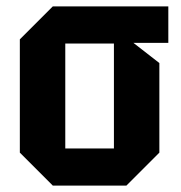

<svg xmlns="http://www.w3.org/2000/svg" viewBox="-20 -580 566 600"><path d="M42 -103V-457L145 -560H506V-446H397L478 -383V-103L375 0H145ZM184 -116H336V-444H184Z"/></svg>

Font: Tektur SemiCondensed SemiBold
Style: Regular
Weight: 600
Width: 4
Designer: Adam Jagosz
Foundry: Adam Jagosz
Version: Version 1.005;gftools[0.9.30]